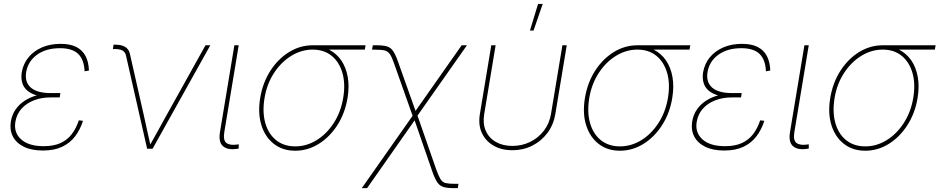

<svg xmlns="http://www.w3.org/2000/svg" viewBox="-20 -770 4864 994"><path d="M202.1 9.3Q143.1 9.3 103.5 -10.3Q64 -29.8 46.6 -63.5Q29.3 -97.2 36.1 -140.6Q42 -176.3 60.8 -203.4Q79.6 -230.5 108.9 -249.3Q138.2 -268.1 175.8 -277.8Q213.4 -287.6 256.3 -287.6H292.5L289.1 -265.6H239.7Q194.8 -265.6 156 -250.7Q117.2 -235.8 91.8 -207.8Q66.4 -179.7 59.6 -139.2Q50.3 -83.5 89.6 -48.3Q128.9 -13.2 206.1 -13.2Q258.3 -13.2 293.7 -29.5Q329.1 -45.9 351.8 -75.9Q374.5 -106 388.2 -147L409.7 -144.5Q395 -98.6 368.7 -64Q342.3 -29.3 301.3 -10Q260.3 9.3 202.1 9.3ZM251.5 -266.1Q207.5 -266.1 175.3 -274.7Q143.1 -283.2 123 -299.6Q103 -315.9 95.5 -340.3Q87.9 -364.7 92.8 -396.5Q100.6 -440.4 127.7 -473.4Q154.8 -506.3 197.5 -524.7Q240.2 -543 293.9 -543Q343.3 -543 375 -526.9Q406.7 -510.7 422.9 -480Q439 -449.2 440.4 -404.8L418 -400.9Q415.5 -460.9 385 -490.7Q354.5 -520.5 290.5 -520.5Q219.2 -520.5 172.6 -487.3Q126 -454.1 115.7 -397.9Q106.9 -345.2 139.4 -316.7Q171.9 -288.1 243.2 -288.1H292.5L289.1 -266.1Z M741.7 0 631.8 -484.4Q627.4 -501.5 613.5 -508.8Q599.6 -516.1 576.2 -516.1H564.5L567.9 -538.6H578.1Q610.4 -538.6 628.9 -526.6Q647.5 -514.6 652.8 -490.2L726.6 -164.1Q734.9 -127 742.9 -89.4Q751 -51.8 759.8 -14.6H753.9Q775.4 -51.8 795.7 -89.4Q815.9 -127 836.9 -164.1L1043.9 -535.6H1068.8L770 0Z M1207 0.5Q1159.2 7.8 1134.8 -12.9Q1110.4 -33.7 1118.7 -85.4L1193.4 -535.6H1215.8L1141.1 -85.4Q1134.3 -42.5 1153.1 -29.3Q1171.9 -16.1 1210 -22Q1212.9 -22.9 1212.9 -22.7Q1212.9 -22.5 1215.8 -22.9V-1Q1213.9 -0.5 1211.7 -0.2Q1209.5 0 1207 0.5Z M1508.3 10.3Q1443.4 10.3 1397.9 -25.1Q1352.5 -60.5 1333.3 -122.1Q1314 -183.6 1327.1 -263.2Q1340.3 -342.3 1379.9 -403.8Q1419.4 -465.3 1476.6 -500.5Q1533.7 -535.6 1598.6 -535.6H1872.6L1868.7 -513.2H1651.4H1598.6Q1540.5 -513.2 1488 -481Q1435.5 -448.7 1398.7 -392.3Q1361.8 -335.9 1349.6 -263.2Q1337.4 -189.9 1353.5 -133.1Q1369.6 -76.2 1409.7 -44.2Q1449.7 -12.2 1508.3 -12.2Q1566.9 -12.2 1618.9 -44.2Q1670.9 -76.2 1707.8 -133.1Q1744.6 -189.9 1756.8 -263.2Q1769 -335.9 1752.7 -392.6Q1736.3 -449.2 1696.8 -481.2Q1657.2 -513.2 1598.6 -513.2L1598.1 -531.7Q1646.5 -531.7 1684.6 -512.2Q1722.7 -492.7 1747.1 -456.8Q1771.5 -420.9 1780.3 -371.6Q1789.1 -322.3 1779.3 -263.2Q1766.1 -183.6 1726.6 -122.1Q1687 -60.5 1630.1 -25.1Q1573.2 10.3 1508.3 10.3Z M1853 204.1 2122.1 -179.2H2138.7L2238.8 108.4Q2251 142.1 2260.7 157.7Q2270.5 173.3 2286.6 177.5Q2302.7 181.6 2333 181.6H2353.5L2350.1 204.1H2331.1Q2296.9 204.1 2277.1 198.5Q2257.3 192.9 2244.4 174.6Q2231.4 156.2 2218.3 118.2L2126.5 -147L1880.4 204.1ZM2119.1 -162.1 2021 -439Q2009.3 -473.1 1999.3 -488.5Q1989.3 -503.9 1973.1 -508.3Q1957 -512.7 1926.8 -512.7H1906.2L1910.2 -535.6H1929.2Q1963.4 -535.6 1982.9 -530Q2002.4 -524.4 2015.1 -505.9Q2027.8 -487.3 2041 -449.7L2131.3 -195.8L2370.1 -535.6H2397.5L2134.8 -162.1Z M2632.3 7.8Q2576.7 7.8 2535.4 -15.9Q2494.1 -39.6 2474.6 -81.8Q2455.1 -124 2464.4 -179.7L2523.4 -535.6H2545.9L2486.8 -179.7Q2478.5 -130.4 2494.9 -93Q2511.2 -55.7 2547.1 -35.2Q2583 -14.6 2632.3 -14.6Q2682.1 -14.6 2724.4 -35.2Q2766.6 -55.7 2795.4 -93Q2824.2 -130.4 2832.5 -179.7L2891.6 -535.6H2914.1L2855 -179.7Q2845.7 -124 2814.2 -81.8Q2782.7 -39.6 2735.6 -15.9Q2688.5 7.8 2632.3 7.8ZM2723.6 -611.8 2765.6 -749.5H2789.6L2742.2 -611.8Z M3189.5 10.3Q3124.5 10.3 3079.1 -25.1Q3033.7 -60.5 3014.4 -122.1Q2995.1 -183.6 3008.3 -263.2Q3021.5 -342.3 3061 -403.8Q3100.6 -465.3 3157.7 -500.5Q3214.8 -535.6 3279.8 -535.6H3553.7L3549.8 -513.2H3332.5H3279.8Q3221.7 -513.2 3169.2 -481Q3116.7 -448.7 3079.8 -392.3Q3043 -335.9 3030.8 -263.2Q3018.6 -189.9 3034.7 -133.1Q3050.8 -76.2 3090.8 -44.2Q3130.9 -12.2 3189.5 -12.2Q3248 -12.2 3300 -44.2Q3352.1 -76.2 3388.9 -133.1Q3425.8 -189.9 3438 -263.2Q3450.2 -335.9 3433.8 -392.6Q3417.5 -449.2 3377.9 -481.2Q3338.4 -513.2 3279.8 -513.2L3279.3 -531.7Q3327.6 -531.7 3365.7 -512.2Q3403.8 -492.7 3428.2 -456.8Q3452.6 -420.9 3461.4 -371.6Q3470.2 -322.3 3460.4 -263.2Q3447.3 -183.6 3407.7 -122.1Q3368.2 -60.5 3311.3 -25.1Q3254.4 10.3 3189.5 10.3Z M3729.5 9.3Q3670.4 9.3 3630.9 -10.3Q3591.3 -29.8 3574 -63.5Q3556.6 -97.2 3563.5 -140.6Q3569.3 -176.3 3588.1 -203.4Q3606.9 -230.5 3636.2 -249.3Q3665.5 -268.1 3703.1 -277.8Q3740.7 -287.6 3783.7 -287.6H3819.8L3816.4 -265.6H3767.1Q3722.2 -265.6 3683.3 -250.7Q3644.5 -235.8 3619.1 -207.8Q3593.8 -179.7 3586.9 -139.2Q3577.6 -83.5 3616.9 -48.3Q3656.2 -13.2 3733.4 -13.2Q3785.6 -13.2 3821 -29.5Q3856.4 -45.9 3879.2 -75.9Q3901.9 -106 3915.5 -147L3937 -144.5Q3922.4 -98.6 3896 -64Q3869.6 -29.3 3828.6 -10Q3787.6 9.3 3729.5 9.3ZM3778.8 -266.1Q3734.9 -266.1 3702.6 -274.7Q3670.4 -283.2 3650.4 -299.6Q3630.4 -315.9 3622.8 -340.3Q3615.2 -364.7 3620.1 -396.5Q3627.9 -440.4 3655 -473.4Q3682.1 -506.3 3724.9 -524.7Q3767.6 -543 3821.3 -543Q3870.6 -543 3902.3 -526.9Q3934.1 -510.7 3950.2 -480Q3966.3 -449.2 3967.8 -404.8L3945.3 -400.9Q3942.9 -460.9 3912.4 -490.7Q3881.8 -520.5 3817.9 -520.5Q3746.6 -520.5 3700 -487.3Q3653.3 -454.1 3643.1 -397.9Q3634.3 -345.2 3666.7 -316.7Q3699.2 -288.1 3770.5 -288.1H3819.8L3816.4 -266.1Z M4158.2 0.5Q4110.4 7.8 4085.9 -12.9Q4061.5 -33.7 4069.8 -85.4L4144.5 -535.6H4167L4092.3 -85.4Q4085.4 -42.5 4104.2 -29.3Q4123 -16.1 4161.1 -22Q4164.1 -22.9 4164.1 -22.7Q4164.1 -22.5 4167 -22.9V-1Q4165 -0.5 4162.8 -0.2Q4160.6 0 4158.2 0.5Z M4459.5 10.3Q4394.5 10.3 4349.1 -25.1Q4303.7 -60.5 4284.4 -122.1Q4265.1 -183.6 4278.3 -263.2Q4291.5 -342.3 4331.1 -403.8Q4370.6 -465.3 4427.7 -500.5Q4484.9 -535.6 4549.8 -535.6H4823.7L4819.8 -513.2H4602.5H4549.8Q4491.7 -513.2 4439.2 -481Q4386.7 -448.7 4349.9 -392.3Q4313 -335.9 4300.8 -263.2Q4288.6 -189.9 4304.7 -133.1Q4320.8 -76.2 4360.8 -44.2Q4400.9 -12.2 4459.5 -12.2Q4518.1 -12.2 4570.1 -44.2Q4622.1 -76.2 4658.9 -133.1Q4695.8 -189.9 4708 -263.2Q4720.2 -335.9 4703.9 -392.6Q4687.5 -449.2 4647.9 -481.2Q4608.4 -513.2 4549.8 -513.2L4549.3 -531.7Q4597.7 -531.7 4635.7 -512.2Q4673.8 -492.7 4698.2 -456.8Q4722.7 -420.9 4731.4 -371.6Q4740.2 -322.3 4730.5 -263.2Q4717.3 -183.6 4677.7 -122.1Q4638.2 -60.5 4581.3 -25.1Q4524.4 10.3 4459.5 10.3Z"/></svg>

Font: Inter 20pt Thin
Style: Italic
Weight: 250
Italic angle: -9.3988°
Version: Version 4.001;git-66647c0bb